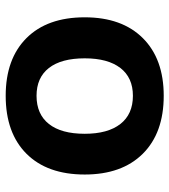

<svg xmlns="http://www.w3.org/2000/svg" viewBox="20 -610 601 681"><g transform="rotate(-90 320.5 -269.5)"><path d="M321.3 10.7Q189.5 10.7 115.7 -63.5Q42 -137.7 42 -269.5Q42 -402.3 115.7 -476.1Q189.5 -549.8 321.3 -549.8Q452.1 -549.8 525.9 -476.1Q599.6 -402.3 599.6 -269.5Q599.6 -137.7 525.9 -63.5Q452.1 10.7 321.3 10.7ZM186.5 -269.5Q186.5 -187.5 221.2 -143.1Q255.9 -98.6 321.3 -98.6Q385.7 -98.6 419.9 -143.1Q454.1 -187.5 454.1 -269.5Q454.1 -352.5 419.9 -396.5Q385.7 -440.4 321.3 -440.4Q255.9 -440.4 221.2 -396.5Q186.5 -352.5 186.5 -269.5Z"/></g></svg>

Font: Min Sans Bold
Style: Regular
Weight: 700
Designer: Jinseong-Kim, NotoSansCJK, Nunito
Foundry: Jinseong-Kim
Version: Version 1.400;Glyphs 3.1.2 (3151)